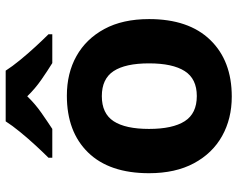

<svg xmlns="http://www.w3.org/2000/svg" viewBox="-98 -708 816 659"><g transform="rotate(-90 309.5 -378.0)"><path d="M574 -273.7Q574 -138 502.5 -64Q431 10 308 10Q232.1 10 172.8 -23.1Q113.4 -56.2 79.2 -119.8Q45 -183.4 45 -274Q45 -410 116 -483Q187 -556 311 -556Q388.4 -556 447.2 -523Q506 -490 540 -427.3Q574 -364.5 574 -273.7ZM197 -274Q197 -193 223.5 -151.5Q250 -110 309.9 -110Q369 -110 395.5 -151.5Q422 -193 422 -274Q422 -355 395.5 -395.5Q369 -436 309.5 -436Q250 -436 223.5 -395.5Q197 -355 197 -274ZM397 -766Q411 -744 433.5 -716.5Q456 -689 480 -663Q504 -637 522 -619V-606H423Q397 -622 366 -643.5Q335 -665 309 -692Q283 -665 253 -644Q223 -623 197 -606H98V-619Q117 -638 140.5 -663.5Q164 -689 186.5 -716.5Q209 -744 223 -766Z"/></g></svg>

Font: Noto Sans Sundanese
Style: Regular
Weight: 400
Designer: Monotype Design Team (Regular), Sérgio L. Martins (other weights)
Foundry: Monotype Imaging Inc.
Version: Version 2.003